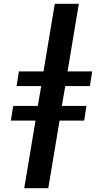

<svg xmlns="http://www.w3.org/2000/svg" viewBox="-20 -843 540 1006"><path d="M107 143 166 -211H37L49 -288H178L196 -392H67L79 -469H208L267 -823H393L334 -469H463L451 -392H322L304 -288H433L421 -211H292L233 143Z"/></svg>

Font: Iosevka Extrabold
Style: Italic
Weight: 800
Italic angle: -9°
Monospace: yes
Designer: Belleve Invis
Foundry: Belleve Invis
Version: Version 32.5.0; ttfautohint (v1.8.4)